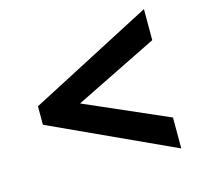

<svg xmlns="http://www.w3.org/2000/svg" viewBox="-83 -712 717 700"><g transform="rotate(-15 275.5 -362.0)"><path d="M518.1 -99.1 53.2 -313V-382.8L518.1 -625V-507.8L204.1 -353L518.1 -215.8Z"/></g></svg>

Font: TypoPRO Open Sans
Style: Bold Italic
Weight: 700
Italic angle: -12°
Foundry: Ascender Corporation
Version: Version 1.10